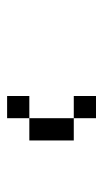

<svg xmlns="http://www.w3.org/2000/svg" viewBox="105 -1020 290 540"><g transform="rotate(-90 250.0 -750.0)"><path d="M250 -625V-687.5H187.5V-625ZM250 -812.5V-875H187.5V-812.5H125Q125 -812.5 125 -687.5H187.5Q187.5 -687.5 187.5 -812.5Z"/></g></svg>

Font: UnifontExMono
Style: Regular
Weight: 500
Version: Version 15.0.06